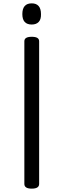

<svg xmlns="http://www.w3.org/2000/svg" viewBox="-20 -1109 378 1143"><path d="M169 14Q147 14 136 7Q125 0 125 -14V-863Q125 -877 136 -883.5Q147 -890 169 -890Q191 -890 202 -883.5Q213 -877 213 -863V-14Q213 0 202 7Q191 14 169 14ZM169 -963Q141 -963 127 -978.5Q113 -994 113 -1025Q113 -1057 127 -1073Q141 -1089 169 -1089Q196 -1089 210 -1073Q224 -1057 224 -1025Q225 -994 210.5 -978.5Q196 -963 169 -963Z"/></svg>

Font: Playwrite GB S
Style: Regular
Weight: 400
Designer: Veronika Burian, José Scaglione
Foundry: TypeTogether
Version: Version 1.000